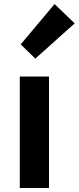

<svg xmlns="http://www.w3.org/2000/svg" viewBox="-20 -944 395 964"><path d="M79.3 0V-559.8H226V0ZM157.4 -649.7 83.9 -721.2 254.1 -923.7 354.9 -826.6Z"/></svg>

Font: Noto Sans TC
Style: Regular
Weight: 100
Designer: Ryoko NISHIZUKA 西塚涼子 (kana, bopomofo & ideographs); Paul D. Hunt (Latin, Greek & Cyrillic); Sandoll Communications 산돌커뮤니
Foundry: Adobe
Version: Version 2.004;hotconv 1.0.118;makeotfexe 2.5.65603